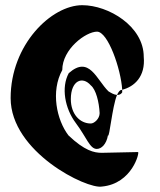

<svg xmlns="http://www.w3.org/2000/svg" viewBox="-20 -730 617 740"><path d="M21 -352C21 -144 315 0 373 -11C490 -22 519 -144 512 -144L372 -141C343 -141 306 -149 244 -208C198 -268 175 -378 220 -460C220 -541 311 -608 354 -608C396 -608 446 -465 451 -384C498 -396 541 -435 534 -511C534 -629 398 -710 297 -710C178 -710 21 -558 21 -352ZM245 -448C215 -393 230 -312 272 -256C314 -200 326 -156 353 -156C371 -156 390 -174 396 -208C402 -197 412 -317 431 -364C419 -365 408 -372 398 -378C352 -423 324 -518 245 -448ZM253 -348C253 -420 298 -438 330 -401C350 -385 362 -336 364 -294C364 -272 343 -254 330 -254C288 -254 253 -290 253 -348ZM431 -364C439 -364 446 -366 451 -374V-384C450 -384 448 -383 447 -383C442 -383 436 -375 431 -364Z"/></svg>

Font: Ampere
Style: SCUltCnd
Weight: 400
Version: Version 1